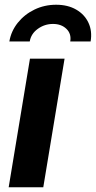

<svg xmlns="http://www.w3.org/2000/svg" viewBox="-20 -790 405 810"><path d="M16.6 0 106.4 -542.5H252.4L162.6 0ZM216.8 -770Q266.1 -770 301.5 -749.5Q336.9 -729 353.3 -693.8Q369.6 -658.7 362.3 -615.2H276.4Q281.7 -647.5 260.3 -668.2Q238.8 -689 203.6 -689Q168 -689 139.4 -668.2Q110.8 -647.5 105.5 -615.2H19.5Q26.9 -658.7 54.9 -693.8Q83 -729 125.2 -749.5Q167.5 -770 216.8 -770Z"/></svg>

Font: Inter 16pt
Style: Bold Italic
Weight: 700
Italic angle: -9.3988°
Version: Version 4.001;git-66647c0bb